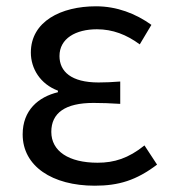

<svg xmlns="http://www.w3.org/2000/svg" viewBox="-20 -577 541 610"><path d="M281 13C357 13 413 -4 479 -54L439 -115C388 -74 343 -60 290 -60C198 -60 143 -97 143 -158C143 -218 187 -250 277 -250C304 -250 330 -249 362 -247V-318C335 -316 315 -315 293 -315C206 -315 169 -350 169 -399C169 -455 221 -484 288 -484C338 -484 382 -467 424 -436L461 -498C411 -534 351 -557 285 -557C174 -557 78 -509 78 -410C78 -359 108 -310 164 -289V-284C102 -269 52 -227 52 -150C52 -49 146 13 281 13Z"/></svg>

Font: Noto Sans CJK HK
Style: Regular
Weight: 400
Designer: Ryoko NISHIZUKA 西塚涼子 (kana, bopomofo & ideographs); Paul D. Hunt (Latin, Greek & Cyrillic); Sandoll Communications 산돌커뮤니
Foundry: Adobe
Version: Version 2.004;hotconv 1.0.118;makeotfexe 2.5.65603